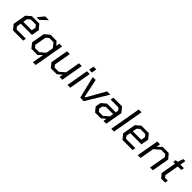

<svg xmlns="http://www.w3.org/2000/svg" viewBox="385 -2415 4281 4281"><g transform="rotate(45 2525.0 -275.0)"><path d="M347 -580 469 -729H588L430 -580ZM183 0 90 -114 145 -427 257 -523H491L585 -409L553 -229H198L181 -128L225 -73H517L504 0ZM210 -299H477L495 -398L450 -453H292L228 -398Z M998 187 1045 -84 957 0H764L672 -112L727 -426L841 -523H1035L1108 -439L1123 -523H1211L1086 187ZM939 -70 1062 -175 1092 -348 1007 -453H875L811 -398L762 -125L807 -70Z M1376 0 1290 -105 1364 -523H1452L1382 -126L1425 -70H1556L1681 -178L1742 -523H1830L1738 0H1650L1665 -86L1566 0Z M2003 -580 2024 -698H2112L2091 -580ZM1901 0 1993 -523H2081L1989 0Z M2303 0 2176 -523H2267L2359 -88H2382L2627 -523H2731L2414 0Z M2771 0 2685 -105 2707 -234 2819 -329H3094L3106 -394L3061 -449H2813L2826 -523H3099L3196 -405L3124 0H3036L3050 -80L2956 0ZM2821 -70H2946L3067 -172L3082 -260L2854 -259L2790 -205L2776 -125Z M3283 0 3413 -737H3501L3371 0Z M3635 0 3542 -114 3597 -427 3709 -523H3943L4037 -409L4005 -229H3650L3633 -128L3677 -73H3969L3956 0ZM3662 -299H3929L3947 -398L3902 -453H3744L3680 -398Z M4117 0 4209 -523H4297L4281 -430L4380 -523H4571L4666 -411L4593 0H4505L4575 -396L4532 -453H4399L4264 -337L4205 0Z M4854 0 4775 -95 4838 -453H4783L4795 -523H4852L4897 -657H4962L4938 -523H5050L5037 -453H4926L4868 -122L4906 -73H4993L4980 0Z"/></g></svg>

Font: Tomorrow
Style: Italic
Weight: 400
Italic angle: -10°
Designer: Tony de Marco, Monica Rizzolli
Foundry: Just in Type
Version: Version 2.002